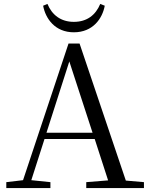

<svg xmlns="http://www.w3.org/2000/svg" viewBox="-20 -955 758 975"><path d="M199 -926C211 -861 259 -791 355 -791C452 -791 500 -861 512 -926L489 -935C466 -879 422 -844 355 -844C289 -844 244 -879 221 -935ZM332 -643 450 -281H216ZM418 0H711V-30L619 -38L384 -734H328L97 -40L12 -30V0H236V-30L139 -40L206 -249H461L529 -39L418 -30Z"/></svg>

Font: Source Han Serif CN
Style: Regular
Weight: 400
Designer: Ryoko NISHIZUKA 西塚涼子 (kana & ideographs); Frank Grießhammer (Latin, Greek & Cyrillic); Wenlong ZHANG 张文龙 (bopomofo); San
Foundry: Adobe
Version: Version 2.003;hotconv 1.1.1;makeotfexe 2.6.0